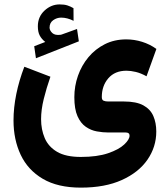

<svg xmlns="http://www.w3.org/2000/svg" viewBox="-20 -608 766 874"><path d="M186 -417Q169.4 -430.2 160.9 -446.3Q152.3 -462.4 152.3 -488.3Q152.3 -531.7 182.6 -559.8Q212.9 -587.9 251.5 -587.9Q272.5 -587.9 286.4 -583.5Q300.3 -579.1 314.5 -570.8L314.9 -513.2Q286.1 -527.8 258.3 -527.8Q238.8 -527.8 222.2 -516.1Q205.6 -504.4 205.6 -481.9Q206.1 -468.8 218.3 -457.5Q230.5 -446.3 256.3 -449.7Q256.3 -449.7 260.3 -450.7L330.6 -476.1L338.9 -419.9L143.6 -342.8L135.7 -397.5ZM348.1 246.1Q243.2 246.1 175 206.1Q106.9 166 74.2 96.7Q41.5 27.3 41.5 -59.6Q41.5 -117.7 54.2 -179.9Q66.9 -242.2 90.8 -304.2L209.5 -258.8Q191.4 -207 179.2 -157.7Q167 -108.4 167 -65.4Q167 -18.6 183.6 20.5Q200.2 59.6 239.7 83Q279.3 106.4 348.1 106.4Q422.4 106.4 471.7 89.6Q521 72.8 545.4 49.8Q569.8 26.9 569.8 9.3Q569.8 -4.9 552.2 -4.9H473.1Q448.2 -4.9 421.1 -9.8Q394 -14.6 370.6 -30.8Q347.2 -46.9 332.8 -79.1Q318.4 -111.3 318.4 -165.5Q318.4 -216.3 335 -263.4Q351.6 -310.5 382.6 -347.7Q413.6 -384.8 457 -406.7Q500.5 -428.7 554.7 -428.7Q591.3 -428.7 626.7 -417.7Q662.1 -406.7 691.9 -385.3L647 -260.7Q621.6 -274.9 598.4 -280.5Q575.2 -286.1 555.7 -286.1Q502.9 -286.1 473.1 -251.7Q443.4 -217.3 443.4 -166Q443.4 -152.8 451.9 -149.4Q460.4 -146 473.1 -146H544.4Q600.6 -146 632.6 -128.4Q664.6 -110.8 678 -79.8Q691.4 -48.8 691.4 -9.3Q691.4 60.5 651.4 118.7Q611.3 176.8 534.7 211.4Q458 246.1 348.1 246.1Z"/></svg>

Font: Vazirmatn UI FD ExtraBold
Style: Regular
Weight: 800
Designer: Saber Rastikerdar
Foundry: Saber Rastikerdar
Version: Version 33.003